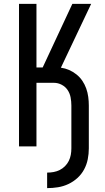

<svg xmlns="http://www.w3.org/2000/svg" viewBox="-20 -755 540 990"><path d="M223 215V135Q240 135 256.5 132Q273 129 288 121.5Q303 114 315 102Q327 90 334.5 75Q342 60 345 43.5Q348 27 348 10V-211Q348 -232 344 -253Q340 -274 328.5 -291Q317 -308 298 -318Q279 -328 258 -328H168V0H78V-735H168V-407H200L353 -735H450L294 -406Q316 -403 336.5 -394Q357 -385 374.5 -371Q392 -357 404.5 -338.5Q417 -320 424.5 -299Q432 -278 435 -255.5Q438 -233 438 -211V10Q438 38 432.5 66Q427 94 413.5 119Q400 144 379 163Q358 182 332.5 194Q307 206 279 210.5Q251 215 223 215Z"/></svg>

Font: Iosevka SS18 Medium
Style: Regular
Weight: 500
Monospace: yes
Designer: Belleve Invis
Foundry: Belleve Invis
Version: Version 25.1.1; ttfautohint (v1.8.4)